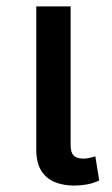

<svg xmlns="http://www.w3.org/2000/svg" viewBox="-20 -568 349 598"><path d="M211 10Q178 10 151.5 -0.5Q125 -11 109 -35.5Q93 -60 93 -102V-548H200V-115Q200 -93 209.5 -83.5Q219 -74 240 -74Q248 -74 258 -76Q268 -78 277 -81L289 -6Q270 3 250.5 6.5Q231 10 211 10Z"/></svg>

Font: Noto Sans Thai Medium
Style: Regular
Weight: 500
Designer: Monotype Design Team
Foundry: Monotype Imaging Inc.
Version: Version 2.001